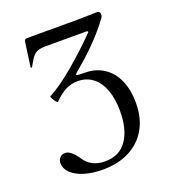

<svg xmlns="http://www.w3.org/2000/svg" viewBox="-126 -760 776 868"><g transform="rotate(-20 262.5 -326.0)"><path d="M50.3 -80.1Q50.3 -96.2 60.1 -106.2Q69.8 -116.2 85.9 -116.2Q112.8 -116.2 145.5 -67.4Q178.2 -18.6 243.7 -18.6Q313.5 -18.6 348.9 -70.1Q384.3 -121.6 384.3 -209Q384.3 -268.6 368.2 -312Q352.1 -355.5 321.8 -378.7Q291.5 -401.9 250 -401.9Q218.8 -401.9 191.4 -388.2Q164.1 -374.5 134.8 -344.2Q132.8 -341.8 126 -350.1Q119.1 -358.4 113.8 -368.4Q108.4 -378.4 110.4 -379.4Q166.5 -408.7 239.5 -470.9Q312.5 -533.2 372.1 -594.2L368.2 -599.6H167.5Q142.1 -599.6 127.7 -593.3Q113.3 -586.9 103.5 -573.7Q93.8 -560.5 77.6 -530.8L76.7 -530.3Q75.2 -530.3 73.2 -531.2Q71.3 -532.2 71.8 -533.7L87.9 -650.9Q88.9 -657.2 91.8 -660.2Q94.7 -663.1 101.1 -663.1H344.7Q359.9 -663.1 391.1 -664.1Q421.4 -665 437 -665Q453.6 -665 453.6 -650.9Q453.6 -640.6 450.2 -635.7Q381.3 -540 264.2 -443.8Q253.9 -435.1 253.9 -432.1Q253.9 -428.7 262.2 -427.7Q270.5 -426.8 292 -426.8Q344.7 -426.8 383.8 -401.6Q422.9 -376.5 443.6 -329.8Q464.4 -283.2 464.4 -220.2Q464.4 -147 434.1 -94.5Q403.8 -42 348.9 -14.4Q293.9 13.2 221.2 13.2Q171.9 13.2 132.8 1.2Q93.8 -10.7 72 -32Q50.3 -53.2 50.3 -80.1Z"/></g></svg>

Font: JuniusX Light
Style: Regular
Weight: 300
Designer: Peter S. Baker
Foundry: Briery Creek Software
Version: Version 1.008